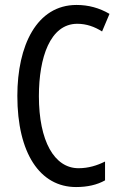

<svg xmlns="http://www.w3.org/2000/svg" viewBox="-20 -745 486 775"><path d="M292 -649C329 -649 362 -637 392 -618L422 -689C381 -713 337 -725 289 -725C128 -725 50 -561 50 -358C50 -127 141 10 287 10C333 10 372 1 404 -17V-93C372 -77 337 -66 297 -66C199 -66 137 -176 137 -357C137 -512 182 -649 292 -649Z"/></svg>

Font: Noto Sans Arabic UI XCn
Style: Regular
Weight: 400
Width: 2
Designer: Monotype Design Team, Nadine Chahine and Nizar Qandah
Foundry: Monotype Imaging Inc.
Version: Version 2.010